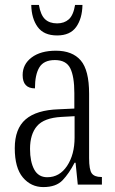

<svg xmlns="http://www.w3.org/2000/svg" viewBox="-20 -750 469 780"><path d="M156 10Q106 10 73 -29Q40 -68 40 -148Q40 -227 84 -265Q128 -303 218 -306L282 -309V-372Q282 -439 265.5 -472.5Q249 -506 203 -506Q158 -506 140 -476.5Q122 -447 122 -391Q72 -391 72 -445Q72 -489 108.5 -516.5Q145 -544 207 -544Q274 -544 308 -504.5Q342 -465 342 -369V-108Q342 -60 353 -45.5Q364 -31 391 -31H394V0H296L287 -89H283Q261 -46 234.5 -18Q208 10 156 10ZM172 -30Q222 -30 252.5 -76Q283 -122 283 -191V-278L229 -275Q159 -271 130.5 -238Q102 -205 102 -145Q102 -93 119 -61.5Q136 -30 172 -30ZM212 -606Q158 -606 133 -640.5Q108 -675 107 -730H138Q145 -689 163 -672Q181 -655 212 -655Q241 -655 259.5 -671.5Q278 -688 285 -730H315Q314 -675 289.5 -640.5Q265 -606 212 -606Z"/></svg>

Font: Noto Serif Sinhala ExtraCondensed Light
Style: Regular
Weight: 300
Width: 2
Designer: Jelle Bosma - Monotype Design Team
Foundry: Monotype Imaging Inc.
Version: Version 2.007; ttfautohint (v1.8.4.7-5d5b)